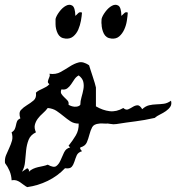

<svg xmlns="http://www.w3.org/2000/svg" viewBox="-50 -723 728 794"><path d="M657.2 -306.6Q661.1 -292 654.3 -281.7Q647.5 -271.5 636.2 -263.7Q625 -255.9 611.8 -249.5Q598.6 -243.2 589.8 -235.4Q545.9 -225.6 510.3 -221.2Q474.6 -216.8 431.6 -210Q418.9 -208 407.7 -210.4Q396.5 -212.9 384.8 -211.9Q377.9 -211.9 372.1 -212.4Q366.2 -212.9 360.4 -211.9Q337.9 -210 331.1 -196.8Q324.2 -183.6 319.8 -166.5Q315.4 -149.4 309.1 -134.3Q302.7 -119.1 282.2 -113.3Q280.3 -108.4 283.7 -104.5Q287.1 -100.6 289.1 -97.7Q272.5 -92.8 267.1 -80.1Q261.7 -67.4 257.8 -54.7Q253.9 -42 246.6 -33.2Q239.3 -24.4 218.8 -27.3Q188.5 4.9 147.5 24.9Q106.4 44.9 62.5 50.8Q54.7 46.9 47.4 41Q40 35.2 32.7 30.3Q25.4 25.4 17.1 22.9Q8.8 20.5 -2 22.5Q-2.9 2 -10.3 -15.6Q-17.6 -33.2 -29.3 -48.8Q-31.2 -66.4 -24.9 -81.5Q-18.6 -96.7 -11.7 -111.3Q-4.9 -126 -0.5 -141.1Q3.9 -156.2 -2 -175.8Q7.8 -181.6 11.2 -189.5Q14.6 -197.3 16.1 -205.6Q17.6 -213.9 20.5 -221.2Q23.4 -228.5 34.2 -233.4Q26.4 -256.8 36.6 -268.1Q46.9 -279.3 61.5 -288.1Q76.2 -296.9 88.9 -307.6Q101.6 -318.4 98.6 -339.8Q104.5 -345.7 112.3 -349.6Q120.1 -353.5 127.4 -356.9Q134.8 -360.4 141.6 -364.3Q148.4 -368.2 154.3 -375Q147.5 -379.9 147.9 -384.8Q148.4 -389.6 150.4 -395Q152.3 -400.4 154.8 -406.2Q157.2 -412.1 154.3 -418Q180.7 -414.1 200.7 -425.3Q220.7 -436.5 238.8 -448.2Q256.8 -460 275.4 -464.8Q293.9 -469.7 318.4 -453.1Q320.3 -446.3 324.7 -433.1Q329.1 -419.9 333.5 -406.2Q337.9 -392.6 341.8 -379.9Q345.7 -367.2 346.7 -361.3Q346.7 -356.4 346.7 -345.7Q346.7 -335 346.7 -322.8Q346.7 -310.5 346.7 -299.8Q346.7 -289.1 346.7 -283.2Q375 -266.6 403.3 -263.2Q431.6 -259.8 460 -276.4Q470.7 -266.6 480.5 -271Q490.2 -275.4 499.5 -281.2Q508.8 -287.1 518.6 -287.6Q528.3 -288.1 538.1 -271.5Q551.8 -284.2 566.4 -287.6Q581.1 -291 596.7 -291.5Q612.3 -292 627.4 -293.9Q642.6 -295.9 657.2 -306.6ZM282.2 -290Q282.2 -304.7 287.1 -321.3Q292 -337.9 294.9 -354Q297.9 -370.1 294.4 -384.8Q291 -399.4 275.4 -411.1Q264.6 -405.3 257.8 -395Q251 -384.8 244.1 -374.5Q237.3 -364.3 228 -357.4Q218.8 -350.6 204.1 -353.5Q199.2 -341.8 204.1 -334.5Q209 -327.1 215.8 -320.8Q222.7 -314.5 229 -307.6Q235.4 -300.8 233.4 -290Q237.3 -287.1 244.1 -284.7Q251 -282.2 258.3 -281.7Q265.6 -281.2 272.5 -283.2Q279.3 -285.2 282.2 -290ZM275.4 -211.9Q255.9 -211.9 241.7 -221.2Q227.5 -230.5 213.4 -242.2Q199.2 -253.9 184.1 -264.2Q168.9 -274.4 147.5 -276.4Q138.7 -264.6 127 -254.4Q115.2 -244.1 106.4 -232.4Q97.7 -220.7 94.2 -207Q90.8 -193.4 98.6 -175.8Q76.2 -165 68.4 -145Q60.5 -125 58.1 -101.6Q55.7 -78.1 53.7 -54.7Q51.8 -31.2 41 -12.7L62.5 -27.3Q66.4 -25.4 68.8 -21.5Q71.3 -17.6 69.3 -12.7Q77.1 -20.5 86.9 -24.9Q96.7 -29.3 106.9 -31.7Q117.2 -34.2 127.4 -36.1Q137.7 -38.1 147.5 -42Q171.9 -28.3 182.6 -36.1Q193.4 -43.9 200.2 -59.6Q207 -75.2 214.8 -92.3Q222.7 -109.4 240.2 -113.3L233.4 -120.1Q250 -140.6 263.2 -162.6Q276.4 -184.6 275.4 -211.9ZM289.1 -670.9Q288.1 -656.2 284.7 -637.2Q281.2 -618.2 273.9 -601.1Q266.6 -584 253.4 -572.8Q240.2 -561.5 220.7 -563.5Q209 -564.5 201.2 -569.8Q193.4 -575.2 189 -584Q184.6 -592.8 182.1 -603Q179.7 -613.3 179.7 -623V-644.5Q182.6 -657.2 195.3 -674.3Q208 -691.4 222.7 -699.2Q237.3 -707 249 -699.7Q260.7 -692.4 261.7 -657.2Q267.6 -662.1 273.4 -668.5Q279.3 -674.8 289.1 -670.9ZM478.5 -670.9Q477.5 -656.2 474.6 -637.2Q471.7 -618.2 463.9 -601.1Q456.1 -584 443.4 -572.8Q430.7 -561.5 411.1 -563.5Q399.4 -564.5 391.6 -569.8Q383.8 -575.2 379.4 -584Q375 -592.8 372.6 -603Q370.1 -613.3 370.1 -623Q369.1 -626 369.6 -634.3Q370.1 -642.6 370.1 -644.5Q373 -657.2 385.7 -674.3Q398.4 -691.4 413.1 -699.2Q427.7 -707 439.5 -699.7Q451.2 -692.4 452.1 -657.2Q458 -662.1 463.9 -668.5Q469.7 -674.8 478.5 -670.9Z"/></svg>

Font: Homemade Apple
Style: Regular
Weight: 400
Designer: Font Diner, Inc
Foundry: Font Diner, Inc
Version: Version 1.000